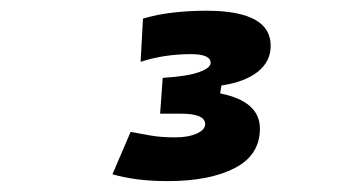

<svg xmlns="http://www.w3.org/2000/svg" viewBox="-20 -723 626 356"><path d="M291 -387.2Q259.8 -387.2 234.1 -390.6Q208.5 -394 188.5 -399.9L222.2 -478.5Q237.8 -475.6 258.1 -471.9Q278.3 -468.3 304.7 -468.3Q329.1 -468.3 344.7 -475.3Q360.4 -482.4 360.4 -492.7Q360.4 -512.2 315.9 -512.2H276.9L281.7 -578.6Q328.1 -581.5 349.4 -589.4Q370.6 -597.2 370.6 -606.4Q370.6 -622.6 334 -622.6Q284.2 -622.6 240.7 -608.4L245.1 -688.5Q271.5 -696.3 301 -699.7Q330.6 -703.1 362.8 -703.1Q481.9 -703.1 481.9 -638.2Q481.9 -608.9 457.8 -589.8Q433.6 -570.8 390.6 -564.5L388.2 -549.8Q461.9 -535.2 461.9 -484.4Q461.9 -435.5 415.3 -411.4Q368.7 -387.2 291 -387.2Z"/></svg>

Font: CaskaydiaCove NFP SemiBold
Style: Italic
Weight: 600
Italic angle: -10°
Designer: Aaron Bell
Foundry: Saja Typeworks
Version: Version 2111.001; VTT 6.35;Nerd Fonts 3.1.1